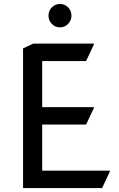

<svg xmlns="http://www.w3.org/2000/svg" viewBox="-20 -960 605 980"><path d="M244.6 -837.9Q227.5 -855.5 227.5 -880.1Q227.5 -904.8 244.6 -922.4Q261.7 -939.9 286.1 -939.9Q310.5 -939.9 327.6 -922.4Q344.7 -904.8 344.7 -880.1Q344.7 -855.5 327.6 -837.9Q310.5 -820.3 286.1 -820.3Q261.7 -820.3 244.6 -837.9ZM97.7 0V-712.9L149.4 -737.3H459V-732.4L419.4 -648.4H195.3V-413.1H459V-408.2L419.4 -324.2H195.3V-88.9H540.5V-84L501 0Z"/></svg>

Font: Nova Square
Style: Book
Weight: 400
Version: Version 2.000